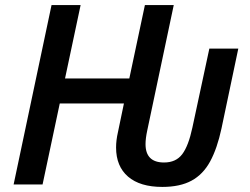

<svg xmlns="http://www.w3.org/2000/svg" viewBox="-20 -734 995 764"><path d="M626 9.8Q537.1 9.8 489.5 -31.2Q441.9 -72.3 441.9 -147Q441.9 -175.8 449.2 -207.5L473.1 -322.3H217.8L149.4 0H34.2L185.1 -713.9H300.8L238.8 -421.9H494.6L556.6 -713.9H671.4L565.9 -214.8Q559.1 -183.1 559.1 -160.6Q559.1 -87.4 632.8 -87.4Q680.2 -87.4 705.1 -120.4Q730 -153.3 745.6 -226.6L813 -540.5H928.2L861.3 -222.7Q844.2 -143.1 816.2 -91.6Q788.1 -40 742.2 -15.1Q696.3 9.8 626 9.8Z"/></svg>

Font: Open Sans SemiBold
Style: Italic
Weight: 600
Italic angle: -12°
Designer: Monotype Design Team
Foundry: Monotype Imaging Inc.
Version: Version 3.003; ttfautohint (v1.8.4)